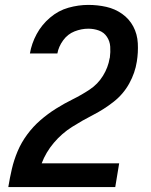

<svg xmlns="http://www.w3.org/2000/svg" viewBox="-20 -763 616 783"><path d="M14 0H450L466 -97H150Q167 -142 199.5 -180.5Q232 -219 274 -245.5Q316 -272 360 -294.5Q404 -317 443.5 -348Q483 -379 507 -422.5Q531 -466 538 -512Q544 -549 542 -586.5Q540 -624 523.5 -655Q507 -686 478 -706.5Q449 -727 413.5 -735Q378 -743 340 -743Q300 -743 259 -731.5Q218 -720 184 -691Q150 -662 129.5 -624Q109 -586 102 -545H214Q219 -573 237.5 -598.5Q256 -624 284 -635Q312 -646 340 -646Q363 -646 383.5 -638.5Q404 -631 416 -613Q428 -595 429.5 -573Q431 -551 428 -528L427 -525Q421 -488 400 -454Q379 -420 346 -398Q313 -376 277.5 -358.5Q242 -341 208.5 -320Q175 -299 145 -273Q115 -247 91 -214.5Q67 -182 52 -146.5Q37 -111 28.5 -74.5Q20 -38 14 -1Z"/></svg>

Font: Iosevka Sparkle Semibold
Style: Italic
Weight: 600
Italic angle: -9°
Designer: Belleve Invis
Foundry: Belleve Invis
Version: Version 4.5.0; ttfautohint (v1.8.3)